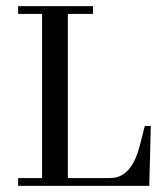

<svg xmlns="http://www.w3.org/2000/svg" viewBox="-20 -606 521 626"><path d="M466.8 0 471.7 -195.3H452.1L435.5 -129.9Q412.1 -40 357.4 -27.3Q345.7 -25.4 335 -25.4H201.2V-560.5H283.2V-585.9H39.1V-560.5H117.2V-25.4H39.1V0Z"/></svg>

Font: Abhaya Libre
Style: Regular
Weight: 400
Designer: Pushpananda Ekanayake, Sol Matas, Pathum Egodawatta
Foundry: Mooniak
Version: Version 1.050 ; ttfautohint (v1.6)